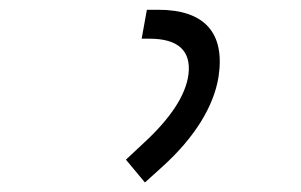

<svg xmlns="http://www.w3.org/2000/svg" viewBox="-20 -720 626 399"><path d="M281.2 -340.8 316.4 -372.6C385.3 -434.6 424.3 -499.5 434.1 -560.1C448.2 -651.9 404.8 -699.7 309.1 -699.7H285.2L274.4 -639.6H291C350.1 -639.6 377.9 -614.3 371.6 -564.9C365.7 -521 333.5 -473.6 280.3 -424.3L241.7 -388.2Z"/></svg>

Font: Cascadia Code NF Light
Style: Italic
Weight: 300
Italic angle: -10°
Monospace: yes
Designer: Aaron Bell
Foundry: Saja Typeworks
Version: Version 2404.023